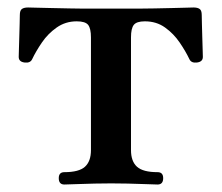

<svg xmlns="http://www.w3.org/2000/svg" viewBox="-20 -493 592 513"><path d="M152 0Q137 0 137 -17Q137 -33 152 -33Q191 -33 207 -47.5Q223 -62 223 -92V-393Q223 -417 215.5 -426.5Q208 -436 185 -436Q155 -436 131.5 -419.5Q108 -403 92 -379.5Q76 -356 66 -335Q61 -324 45.5 -326Q30 -328 30 -341Q30 -345 30.5 -359.5Q31 -374 31.5 -393Q32 -412 32.5 -429Q33 -446 33 -453Q33 -465 38.5 -469Q44 -473 55 -473Q57 -473 75 -472.5Q93 -472 118 -471.5Q143 -471 166 -470.5Q189 -470 201 -470H352Q369 -470 392.5 -470.5Q416 -471 439 -471.5Q462 -472 478.5 -472.5Q495 -473 497 -473Q508 -473 513.5 -469Q519 -465 519 -453Q519 -446 519.5 -429Q520 -412 520.5 -393Q521 -374 521.5 -359.5Q522 -345 522 -341Q522 -328 506.5 -326Q491 -324 486 -335Q476 -356 460 -379.5Q444 -403 421 -419.5Q398 -436 367 -436Q345 -436 337.5 -426.5Q330 -417 330 -393V-92Q330 -62 346 -47.5Q362 -33 401 -33Q416 -33 416 -17Q416 0 401 0Q394 0 370.5 -1Q347 -2 321 -2.5Q295 -3 277 -3Q260 -3 233 -2.5Q206 -2 183 -1Q160 0 152 0Z"/></svg>

Font: Zen Antique Soft
Style: Regular
Weight: 400
Designer: Yoshimichi Ohira
Foundry: Positype
Version: Version 1.001